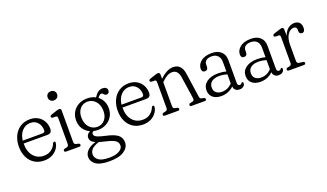

<svg xmlns="http://www.w3.org/2000/svg" viewBox="-80 -1181 3354 1972"><g transform="rotate(-20 1597.0 -195.0)"><path d="M391.5 -275Q391.5 -226.5 340.5 -226.5H82Q82.5 -136 125.5 -86.8Q168.5 -37.5 236.5 -37.5Q289 -37.5 322 -64.2Q355 -91 366.5 -124.5Q373 -137.5 383 -137.5Q396.5 -137.5 394.5 -120Q390 -86.5 368.2 -56.8Q346.5 -27 309.8 -8.5Q273 10 224 10Q162.5 10 117.8 -18.2Q73 -46.5 49 -96.5Q25 -146.5 25 -212Q25 -277 49.5 -328.5Q74 -380 119.2 -409.8Q164.5 -439.5 227 -439.5Q274.5 -439.5 311.8 -418.8Q349 -398 370.2 -361Q391.5 -324 391.5 -275ZM219 -402.5Q165 -402.5 128 -363Q91 -323.5 83.5 -258H300Q327 -258 327 -284Q327 -334.5 297.5 -368.5Q268 -402.5 219 -402.5Z M527 -536.5Q504 -536.5 489.8 -550.5Q475.5 -564.5 475.5 -586Q475.5 -608 489.8 -622Q504 -636 527 -636Q550 -636 564.2 -622.2Q578.5 -608.5 578.5 -586.5Q578.5 -564.5 564.2 -550.5Q550 -536.5 527 -536.5ZM565.5 -411.5V-68Q565.5 -42 588.5 -37.5L611 -33Q626.5 -28 626.5 -15.5Q626.5 0 607 0H465Q445.5 0 445.5 -15.5Q445.5 -28.5 461 -33L483 -37.5Q506 -42 506 -68V-349Q506 -362 502 -367.5Q498 -373 488 -374L453 -374.5Q437 -377.5 437 -390Q437 -402 456 -408.5L511.5 -427Q525 -431.5 532.2 -433Q539.5 -434.5 545 -434.5Q565.5 -434.5 565.5 -411.5Z M902 -13Q987 5 1026.2 34.2Q1065.5 63.5 1065.5 117.5Q1065.5 172.5 1011.2 209.5Q957 246.5 852.5 246.5Q747.5 246.5 702.2 212.8Q657 179 657 131.5Q657 94 686.8 62Q716.5 30 780.5 11Q746.5 -4 735.8 -20.2Q725 -36.5 725 -55Q725 -72.5 735.2 -87.8Q745.5 -103 766.5 -112.5Q721.5 -132.5 695.5 -172.2Q669.5 -212 669.5 -265.5Q669.5 -317 693.2 -356.2Q717 -395.5 758.2 -417.5Q799.5 -439.5 851.5 -439.5Q903 -439.5 943.5 -418L949.5 -426.5Q987 -483 1036.5 -483Q1059.5 -483 1073.5 -472.2Q1087.5 -461.5 1087.5 -443Q1087.5 -427 1078.8 -417.2Q1070 -407.5 1055 -407.5Q1043 -407.5 1035.8 -414.8Q1028.5 -422 1021.8 -429Q1015 -436 1004.5 -436Q990 -436 965 -404Q995 -381.5 1011.8 -346.8Q1028.5 -312 1028.5 -269Q1028.5 -218 1004.8 -179.2Q981 -140.5 940.5 -118.5Q900 -96.5 849.5 -96.5Q822.5 -96.5 798.5 -102Q782 -91 782 -75Q782 -63 791.2 -53Q800.5 -43 826.5 -33.5Q852.5 -24 902 -13ZM842 -407Q791 -406.5 759.5 -367.5Q728 -328.5 731 -266Q733.5 -203 768.8 -165.5Q804 -128 856 -128.5Q907 -129.5 938.5 -168.5Q970 -207.5 967 -270Q964.5 -333 929 -370.5Q893.5 -408 842 -407ZM709.5 121.5Q709.5 157 743.5 184Q777.5 211 860.5 211Q930.5 211 970.2 188Q1010 165 1010 131Q1010 95.5 979.8 75.5Q949.5 55.5 871.5 38.5Q837 31 811.5 23Q753.5 42.5 731.5 67Q709.5 91.5 709.5 121.5Z M1471.5 -275Q1471.5 -226.5 1420.5 -226.5H1162Q1162.5 -136 1205.5 -86.8Q1248.5 -37.5 1316.5 -37.5Q1369 -37.5 1402 -64.2Q1435 -91 1446.5 -124.5Q1453 -137.5 1463 -137.5Q1476.5 -137.5 1474.5 -120Q1470 -86.5 1448.2 -56.8Q1426.5 -27 1389.8 -8.5Q1353 10 1304 10Q1242.5 10 1197.8 -18.2Q1153 -46.5 1129 -96.5Q1105 -146.5 1105 -212Q1105 -277 1129.5 -328.5Q1154 -380 1199.2 -409.8Q1244.5 -439.5 1307 -439.5Q1354.5 -439.5 1391.8 -418.8Q1429 -398 1450.2 -361Q1471.5 -324 1471.5 -275ZM1299 -402.5Q1245 -402.5 1208 -363Q1171 -323.5 1163.5 -258H1380Q1407 -258 1407 -284Q1407 -334.5 1377.5 -368.5Q1348 -402.5 1299 -402.5Z M1645.5 -411.5V-365.5Q1724 -439.5 1790.5 -439.5Q1839.5 -439.5 1865.5 -409.8Q1891.5 -380 1898.5 -330L1936.5 -68Q1938.5 -54 1942.5 -47Q1946.5 -40 1959.5 -37.5L1982 -33Q1997.5 -27.5 1997.5 -15.5Q1997.5 0 1978 0H1836Q1817.5 0 1817.5 -15.5Q1817.5 -27.5 1832 -32L1854.5 -36.5Q1881 -42 1877 -67L1840.5 -309.5Q1834.5 -350.5 1816 -372.2Q1797.5 -394 1764 -394Q1738 -394 1711 -380Q1684 -366 1652 -334.5L1645.5 -328V-68Q1645.5 -53.5 1650.5 -46.2Q1655.5 -39 1668.5 -36.5L1691 -32Q1705.5 -27.5 1705.5 -15.5Q1705.5 0 1686.5 0H1545Q1525.5 0 1525.5 -15.5Q1525.5 -28 1541 -33L1563 -37.5Q1586 -42 1586 -68V-349Q1586 -362 1582 -367.5Q1578 -373 1568 -374L1533 -374.5Q1517 -377.5 1517 -390Q1517 -402 1536 -408.5L1591.5 -427Q1605 -431.5 1612.2 -433Q1619.5 -434.5 1625 -434.5Q1645.5 -434.5 1645.5 -411.5Z M2033.5 -97.5Q2033.5 -154.5 2080 -188Q2126.5 -221.5 2205 -221.5Q2251 -221.5 2292 -209.5V-312.5Q2292 -359 2267.8 -383.5Q2243.5 -408 2202.5 -408Q2162.5 -408 2142 -391.5Q2121.5 -375 2121.5 -349V-328Q2121.5 -287.5 2086.5 -287.5Q2069 -287.5 2061.2 -298.5Q2053.5 -309.5 2053.5 -326Q2053.5 -371 2094.8 -405.2Q2136 -439.5 2214 -439.5Q2277.5 -439.5 2314.5 -406.5Q2351.5 -373.5 2351.5 -313V-62.5Q2351.5 -32.5 2376 -32.5Q2389.5 -32.5 2396.5 -44Q2402 -51.5 2407 -51.5Q2418 -51.5 2418 -36.5Q2418 -18.5 2402 -4.2Q2386 10 2358.5 10Q2330.5 10 2314 -4.8Q2297.5 -19.5 2296 -45Q2270 -19 2234.8 -4.5Q2199.5 10 2159 10Q2101 10 2067.2 -18.8Q2033.5 -47.5 2033.5 -97.5ZM2094 -106Q2094 -67 2118.5 -48Q2143 -29 2180 -29Q2245 -29 2292 -79V-178Q2272.5 -184.5 2251.2 -188.2Q2230 -192 2206.5 -192Q2154.5 -192 2124.2 -169.5Q2094 -147 2094 -106Z M2461.5 -97.5Q2461.5 -154.5 2508 -188Q2554.5 -221.5 2633 -221.5Q2679 -221.5 2720 -209.5V-312.5Q2720 -359 2695.8 -383.5Q2671.5 -408 2630.5 -408Q2590.5 -408 2570 -391.5Q2549.5 -375 2549.5 -349V-328Q2549.5 -287.5 2514.5 -287.5Q2497 -287.5 2489.2 -298.5Q2481.5 -309.5 2481.5 -326Q2481.5 -371 2522.8 -405.2Q2564 -439.5 2642 -439.5Q2705.5 -439.5 2742.5 -406.5Q2779.5 -373.5 2779.5 -313V-62.5Q2779.5 -32.5 2804 -32.5Q2817.5 -32.5 2824.5 -44Q2830 -51.5 2835 -51.5Q2846 -51.5 2846 -36.5Q2846 -18.5 2830 -4.2Q2814 10 2786.5 10Q2758.5 10 2742 -4.8Q2725.5 -19.5 2724 -45Q2698 -19 2662.8 -4.5Q2627.5 10 2587 10Q2529 10 2495.2 -18.8Q2461.5 -47.5 2461.5 -97.5ZM2522 -106Q2522 -67 2546.5 -48Q2571 -29 2608 -29Q2673 -29 2720 -79V-178Q2700.5 -184.5 2679.2 -188.2Q2658 -192 2634.5 -192Q2582.5 -192 2552.2 -169.5Q2522 -147 2522 -106Z M2998.5 -410.5 3000 -342.5Q3016.5 -391 3047.8 -415.2Q3079 -439.5 3116 -439.5Q3152 -439.5 3171.5 -419.2Q3191 -399 3191 -361.5Q3191 -338 3182 -326.2Q3173 -314.5 3158.5 -314.5Q3127.5 -314.5 3127.5 -350.5V-364Q3127.5 -396 3094 -396Q3057.5 -396 3029 -356.5Q3000.5 -317 3000.5 -240.5V-68Q3000.5 -54.5 3006 -46.8Q3011.5 -39 3026.5 -37.5L3064 -33Q3082 -31 3082 -15.5Q3082 0 3062 0H2900Q2880.5 0 2880.5 -15.5Q2880.5 -28 2896 -33L2918 -37.5Q2941 -42 2941 -68V-349Q2941 -362 2937 -367.5Q2933 -373 2923 -374L2888 -374.5Q2872 -377.5 2872 -390Q2872 -402 2891 -408.5L2947.5 -427Q2969.5 -434.5 2979 -434.5Q2997 -434.5 2998.5 -410.5Z"/></g></svg>

Font: Fraunces 144pt SuperSoft Light
Style: Regular
Weight: 300
Version: Version 1.000;[0bf87f6ff]